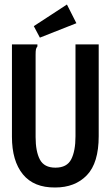

<svg xmlns="http://www.w3.org/2000/svg" viewBox="-20 -820 490 852"><path d="M225 12Q130 13 81.5 -46.5Q33 -106 33 -213V-623H146V-614Q141 -608 139.5 -601Q138 -594 138 -577V-212Q138 -148 157 -112Q176 -76 226 -76Q277 -76 296 -113Q315 -150 315 -215V-623H418V-216Q418 -97 365.5 -42.5Q313 12 225 12ZM157 -653 130 -704 277 -800 319 -717Z"/></svg>

Font: Inconsolata SemiCondensed Bold
Style: Regular
Weight: 700
Width: 4
Monospace: yes
Designer: Raph Levien, Cyreal, Brenton Simpson
Foundry: Raph Levien, Cyreal, Google
Version: Version 3.001; ttfautohint (v1.8.2.53-6de2)